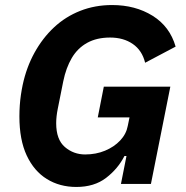

<svg xmlns="http://www.w3.org/2000/svg" viewBox="-20 -730 740 762"><path d="M460 0 482 -111H474Q448 -60 401 -24Q354 12 283 12Q217 12 166 -19.5Q115 -51 86 -113Q57 -175 57 -268Q57 -290 58.5 -311.5Q60 -333 63 -353.5Q66 -374 70 -393Q85 -463 117 -521Q149 -579 194.5 -621.5Q240 -664 298.5 -687Q357 -710 425 -710Q517 -710 585.5 -667.5Q654 -625 677 -545L556 -481Q544 -530 507 -555.5Q470 -581 417 -581Q364 -581 326 -560Q288 -539 265 -500Q242 -461 231 -407L209 -297Q206 -282 204.5 -268Q203 -254 203 -241Q203 -176 237.5 -146.5Q272 -117 318 -117Q361 -117 397 -132Q433 -147 457 -172.5Q481 -198 487 -230L494 -264H368L392 -386H656L579 0Z"/></svg>

Font: IBM Plex Sans
Style: Italic
Weight: 400
Italic angle: -11.31°
Designer: Mike Abbink, Paul van der Laan, Pieter van Rosmalen
Foundry: Bold Monday
Version: Version 3.201